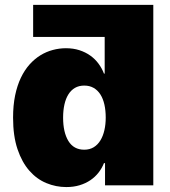

<svg xmlns="http://www.w3.org/2000/svg" viewBox="-20 -747 685 774"><path d="M247.2 7.1Q205.6 7.1 166.9 -8.9Q128.2 -24.9 98.4 -58.8Q68.5 -92.7 50.6 -145.6Q32.7 -198.5 32.7 -272.7Q32.7 -322.4 41 -362.6Q49.4 -402.7 64.3 -433.8Q79.2 -464.8 99.4 -487.4Q119.7 -509.9 143.3 -524.3Q166.9 -538.7 193 -545.6Q219.1 -552.6 245.7 -552.6Q275.6 -552.6 300.2 -544.6Q324.9 -536.6 344.3 -522.7Q363.6 -508.9 377.3 -490.2Q391 -471.6 399.1 -450.3H402V-598H113.6V-727.3H598V0H403.4V-89.5H399.1Q391 -68.9 377.3 -51.3Q363.6 -33.7 344.6 -20.8Q325.6 -7.8 301.3 -0.4Q277 7.1 247.2 7.1ZM319.6 -143.5Q341.6 -143.5 358 -153.6Q374.3 -163.7 384.9 -181.3Q395.6 -198.9 400.9 -222.5Q406.2 -246.1 406.2 -272.7Q406.2 -301.5 400.9 -325.3Q395.6 -349.1 384.8 -366.1Q373.9 -383.2 357.6 -392.6Q341.3 -402 319.6 -402Q298.3 -402 282.3 -392.8Q266.3 -383.5 255.7 -366.5Q245 -349.4 239.7 -325.6Q234.4 -301.8 234.4 -272.7Q234.4 -213.8 255.7 -178.6Q277.3 -143.5 319.6 -143.5Z"/></svg>

Font: Linik Sans Black
Style: Regular
Weight: 900
Designer: Fonts by Rasmus Andersson / Changes by Cristiano Sobral with parts from Marc Monis
Foundry: rsms
Version: Version 3.020; ttfautohint (v1.6)